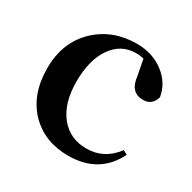

<svg xmlns="http://www.w3.org/2000/svg" viewBox="-129 -665 807 809"><g transform="rotate(30 274.5 -261.0)"><path d="M298.8 15.6Q185.5 15.6 113.3 -56.6Q39.1 -132.8 39.1 -260.3Q39.1 -387.7 121.1 -464.8Q199.2 -538.1 316.4 -538.1Q392.6 -538.1 447.3 -496.1Q501 -455.1 511.7 -391.6Q499 -345.7 455.1 -345.7Q392.6 -345.7 384.8 -420.9L370.1 -497.1Q354.5 -502 332 -502Q260.7 -502 217.8 -441.4Q173.8 -379.9 173.8 -272.5Q173.8 -168 222.7 -107.4Q270.5 -48.8 350.6 -48.8Q436.5 -48.8 491.2 -122.1L511.7 -111.3Q449.2 15.6 298.8 15.6Z"/></g></svg>

Font: Bpmf GenRyu Min B
Style: B
Weight: 700
Foundry: But Ko
Version: Version 1.320